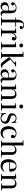

<svg xmlns="http://www.w3.org/2000/svg" viewBox="2821 -3643 836 6518"><g transform="rotate(90 3239.0 -384.0)"><path d="M194 14Q128 14 91 -22Q54 -58 54 -121Q54 -172 80.5 -205Q107 -238 169 -256Q231 -274 337 -278V-388Q337 -429 326 -454Q315 -479 293 -491Q271 -503 235 -503Q202 -503 171 -493Q140 -483 124 -466Q140 -448 149 -433.5Q158 -419 162.5 -408.5Q167 -398 167 -390Q167 -373 152 -359.5Q137 -346 112 -346Q85 -346 70.5 -360Q56 -374 56 -399Q56 -431 82.5 -460.5Q109 -490 152 -508Q195 -526 244 -526Q307 -526 348 -506.5Q389 -487 409.5 -447Q430 -407 430 -346V-82Q430 -55 442 -44Q454 -33 474 -33Q486 -33 498.5 -36Q511 -39 524 -45L530 -31Q508 -7 483.5 3.5Q459 14 436 14Q391 14 369 -10Q347 -34 342 -82Q325 -47 303 -25.5Q281 -4 254.5 5Q228 14 194 14ZM235 -32Q265 -32 288 -46Q311 -60 324 -85.5Q337 -111 337 -143V-255Q270 -255 229 -243Q188 -231 169.5 -204.5Q151 -178 151 -132Q151 -84 173 -58Q195 -32 235 -32Z M567 0V-20L617 -26Q637 -28 642.5 -38Q648 -48 648 -77V-485H574V-504L648 -511V-545Q648 -601 660.5 -645Q673 -689 696.5 -719.5Q720 -750 754 -766Q788 -782 830 -782Q873 -782 903 -770.5Q933 -759 949 -738Q965 -717 965 -691Q965 -668 951 -651.5Q937 -635 910 -635Q887 -635 874 -645Q861 -655 861 -671Q861 -685 867.5 -699Q874 -713 893 -742Q881 -749 864.5 -754Q848 -759 828 -759Q798 -759 778.5 -744.5Q759 -730 750 -698.5Q741 -667 741 -615V-512H887V-485H741V-73Q741 -48 747.5 -39Q754 -30 773 -28L853 -20V0Z M945 0V-20L993 -27Q1009 -29 1014 -39Q1019 -49 1019 -75V-422Q1019 -457 1013 -470Q1007 -483 985 -484L935 -489L937 -508L1099 -517L1105 -512L1108 -415H1109Q1133 -468 1171 -497Q1209 -526 1253 -526Q1300 -526 1328 -502Q1356 -478 1356 -440Q1356 -419 1348.5 -403Q1341 -387 1326.5 -378Q1312 -369 1290 -369Q1261 -369 1246.5 -382Q1232 -395 1232 -412Q1232 -421 1236 -431Q1240 -441 1247 -453.5Q1254 -466 1265 -481Q1239 -490 1212 -482.5Q1185 -475 1162.5 -454.5Q1140 -434 1126 -404Q1112 -374 1112 -337V-73Q1112 -49 1116.5 -40.5Q1121 -32 1137 -30L1223 -19V0Z M1409 0V-20L1463 -27Q1481 -29 1485.5 -39.5Q1490 -50 1490 -76V-422Q1490 -457 1484 -469.5Q1478 -482 1456 -484L1406 -489L1408 -507L1575 -516L1583 -511V-72Q1583 -49 1588 -39.5Q1593 -30 1610 -28L1667 -19V0ZM1523 -622Q1495 -622 1476 -640Q1457 -658 1457 -686Q1457 -714 1476 -732.5Q1495 -751 1523 -751Q1552 -751 1570.5 -733Q1589 -715 1589 -687Q1589 -659 1570.5 -640.5Q1552 -622 1523 -622Z M2189 9Q2165 9 2147 2Q2129 -5 2112 -21Q2095 -37 2074 -65L1918 -275V-282L2096 -444Q2110 -456 2109.5 -467.5Q2109 -479 2091 -484L2058 -491L2061 -512H2240V-492L2206 -481Q2193 -477 2179 -470Q2165 -463 2141 -442L1998 -317L2167 -93Q2190 -63 2207 -51.5Q2224 -40 2242 -40Q2252 -40 2264 -43Q2276 -46 2287 -51L2293 -36Q2274 -17 2244.5 -4Q2215 9 2189 9ZM1738 0V-20L1784 -26Q1804 -28 1809.5 -38.5Q1815 -49 1815 -77V-678Q1815 -710 1810 -722.5Q1805 -735 1778 -737L1730 -742L1733 -761L1900 -766L1908 -760V-73Q1908 -53 1912.5 -40.5Q1917 -28 1935 -26L1969 -21V0Z M2471 14Q2405 14 2368 -22Q2331 -58 2331 -121Q2331 -172 2357.5 -205Q2384 -238 2446 -256Q2508 -274 2614 -278V-388Q2614 -429 2603 -454Q2592 -479 2570 -491Q2548 -503 2512 -503Q2479 -503 2448 -493Q2417 -483 2401 -466Q2417 -448 2426 -433.5Q2435 -419 2439.5 -408.5Q2444 -398 2444 -390Q2444 -373 2429 -359.5Q2414 -346 2389 -346Q2362 -346 2347.5 -360Q2333 -374 2333 -399Q2333 -431 2359.5 -460.5Q2386 -490 2429 -508Q2472 -526 2521 -526Q2584 -526 2625 -506.5Q2666 -487 2686.5 -447Q2707 -407 2707 -346V-82Q2707 -55 2719 -44Q2731 -33 2751 -33Q2763 -33 2775.5 -36Q2788 -39 2801 -45L2807 -31Q2785 -7 2760.5 3.5Q2736 14 2713 14Q2668 14 2646 -10Q2624 -34 2619 -82Q2602 -47 2580 -25.5Q2558 -4 2531.5 5Q2505 14 2471 14ZM2512 -32Q2542 -32 2565 -46Q2588 -60 2601 -85.5Q2614 -111 2614 -143V-255Q2547 -255 2506 -243Q2465 -231 2446.5 -204.5Q2428 -178 2428 -132Q2428 -84 2450 -58Q2472 -32 2512 -32Z M2848 0V-20L2896 -26Q2912 -29 2917 -38.5Q2922 -48 2922 -74V-423Q2922 -458 2916 -470.5Q2910 -483 2888 -485L2838 -489L2840 -508L3003 -517L3009 -512L3010 -416H3011Q3035 -470 3082 -498Q3129 -526 3182 -526Q3233 -526 3267.5 -506.5Q3302 -487 3320 -449Q3338 -411 3338 -355V-66Q3338 -44 3344 -36Q3350 -28 3369 -25L3416 -20V0H3171V-19L3215 -24Q3234 -27 3239.5 -35.5Q3245 -44 3245 -66V-351Q3245 -398 3236 -426.5Q3227 -455 3206 -467.5Q3185 -480 3147 -480Q3109 -480 3079 -463Q3049 -446 3032 -415Q3015 -384 3015 -342V-70Q3015 -48 3020 -39Q3025 -30 3040 -27L3093 -19V0Z M3482 0V-20L3536 -27Q3554 -29 3558.5 -39.5Q3563 -50 3563 -76V-422Q3563 -457 3557 -469.5Q3551 -482 3529 -484L3479 -489L3481 -507L3648 -516L3656 -511V-72Q3656 -49 3661 -39.5Q3666 -30 3683 -28L3740 -19V0ZM3596 -622Q3568 -622 3549 -640Q3530 -658 3530 -686Q3530 -714 3549 -732.5Q3568 -751 3596 -751Q3625 -751 3643.5 -733Q3662 -715 3662 -687Q3662 -659 3643.5 -640.5Q3625 -622 3596 -622Z M3831 14 3818 -164 3841 -166Q3856 -110 3879 -77Q3902 -44 3932 -29.5Q3962 -15 3998 -15Q4050 -15 4079 -43Q4108 -71 4108 -118Q4108 -150 4092.5 -168.5Q4077 -187 4048.5 -198.5Q4020 -210 3979 -221Q3951 -229 3923.5 -240Q3896 -251 3873.5 -267.5Q3851 -284 3838.5 -310Q3826 -336 3826 -375Q3826 -418 3846 -452Q3866 -486 3903 -506Q3940 -526 3993 -526Q4036 -526 4065.5 -513Q4095 -500 4113 -486L4127 -526H4144L4156 -366L4131 -368Q4114 -429 4081.5 -464Q4049 -499 3994 -499Q3948 -499 3921 -476.5Q3894 -454 3894 -412Q3894 -379 3910 -360Q3926 -341 3954 -330.5Q3982 -320 4017 -309Q4050 -300 4078.5 -288Q4107 -276 4130 -258Q4153 -240 4165.5 -213.5Q4178 -187 4178 -150Q4178 -100 4155.5 -63Q4133 -26 4092.5 -6Q4052 14 3996 14Q3958 14 3924.5 4Q3891 -6 3862 -29L3850 14Z M4487 14Q4421 14 4371 -16.5Q4321 -47 4292.5 -105Q4264 -163 4264 -247Q4264 -334 4294.5 -396Q4325 -458 4380 -492Q4435 -526 4505 -526Q4555 -526 4593 -509Q4631 -492 4652 -464.5Q4673 -437 4673 -405Q4673 -385 4666.5 -370.5Q4660 -356 4647 -348Q4634 -340 4614 -340Q4586 -340 4571.5 -353.5Q4557 -367 4557 -389Q4557 -403 4567 -421.5Q4577 -440 4596 -472Q4577 -487 4555.5 -493.5Q4534 -500 4504 -500Q4464 -500 4432 -476Q4400 -452 4381.5 -402.5Q4363 -353 4363 -276Q4363 -168 4405 -112Q4447 -56 4519 -56Q4567 -56 4602.5 -72.5Q4638 -89 4663 -114L4677 -101Q4644 -45 4597 -15.5Q4550 14 4487 14Z M4748 0V-20L4795 -26Q4811 -29 4816.5 -39Q4822 -49 4822 -74V-676Q4822 -712 4815.5 -724Q4809 -736 4786 -737L4737 -742L4739 -761L4907 -766L4915 -760V-425V-423Q4938 -473 4983.5 -499.5Q5029 -526 5082 -526Q5133 -526 5167.5 -506.5Q5202 -487 5220 -449Q5238 -411 5238 -355V-66Q5238 -44 5243.5 -36Q5249 -28 5269 -25L5316 -20V0H5071V-19L5115 -24Q5134 -27 5139.5 -35.5Q5145 -44 5145 -66V-351Q5145 -398 5136 -426.5Q5127 -455 5106 -467.5Q5085 -480 5047 -480Q5009 -480 4979 -463Q4949 -446 4932 -415Q4915 -384 4915 -342V-70Q4915 -48 4920 -39Q4925 -30 4940 -27L4993 -19V0Z M5612 14Q5544 14 5492.5 -16Q5441 -46 5413 -104Q5385 -162 5385 -245Q5385 -335 5415 -397.5Q5445 -460 5499 -493Q5553 -526 5625 -526Q5680 -526 5720.5 -504Q5761 -482 5783.5 -441.5Q5806 -401 5806 -347Q5806 -330 5804.5 -314Q5803 -298 5800 -281H5484Q5482 -202 5501.5 -152Q5521 -102 5558 -78.5Q5595 -55 5642 -55Q5684 -55 5721 -69Q5758 -83 5795 -120L5810 -107Q5772 -43 5722.5 -14.5Q5673 14 5612 14ZM5485 -306H5709Q5710 -315 5710.5 -326.5Q5711 -338 5711 -351Q5711 -435 5687.5 -468.5Q5664 -502 5616 -502Q5577 -502 5549.5 -482.5Q5522 -463 5506 -420Q5490 -377 5485 -306Z M5884 0V-20L5932 -26Q5948 -29 5953 -38.5Q5958 -48 5958 -74V-423Q5958 -458 5952 -470.5Q5946 -483 5924 -485L5874 -489L5876 -508L6039 -517L6045 -512L6046 -416H6047Q6071 -470 6118 -498Q6165 -526 6218 -526Q6269 -526 6303.5 -506.5Q6338 -487 6356 -449Q6374 -411 6374 -355V-66Q6374 -44 6380 -36Q6386 -28 6405 -25L6452 -20V0H6207V-19L6251 -24Q6270 -27 6275.5 -35.5Q6281 -44 6281 -66V-351Q6281 -398 6272 -426.5Q6263 -455 6242 -467.5Q6221 -480 6183 -480Q6145 -480 6115 -463Q6085 -446 6068 -415Q6051 -384 6051 -342V-70Q6051 -48 6056 -39Q6061 -30 6076 -27L6129 -19V0Z"/></g></svg>

Font: Literata 60pt
Style: Regular
Weight: 400
Designer: Latin by Veronika Burian and Jose Scaglione. Greek by Irene Vlachou. Cyrillic by Vera Evstafieva.
Foundry: TypeTogether
Version: Version 3.002